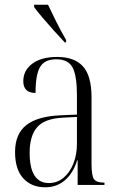

<svg xmlns="http://www.w3.org/2000/svg" viewBox="-20 -786 503 816"><path d="M172 10Q114 10 79 -28Q44 -66 44 -140Q44 -217 92 -254.5Q140 -292 238 -296L307 -299V-381Q307 -464 288.5 -499Q270 -534 219 -534Q170 -534 150.5 -501.5Q131 -469 131 -391Q79 -391 79 -441Q79 -487 117.5 -515.5Q156 -544 223 -544Q296 -544 332.5 -504Q369 -464 369 -372V-89Q369 -39 379.5 -24.5Q390 -10 421 -10H424V0H310V-105H308Q292 -52 257 -21Q222 10 172 10ZM188 -8Q223 -8 250 -30.5Q277 -53 292 -91Q307 -129 307 -175V-289L248 -286Q169 -282 137.5 -245Q106 -208 106 -137Q106 -8 188 -8ZM255 -606Q234 -628 208.5 -656.5Q183 -685 160 -712Q137 -739 125 -756V-766H184Q200 -732 219.5 -693Q239 -654 261 -616V-606Z"/></svg>

Font: Noto Serif Display Condensed Light
Style: Regular
Weight: 300
Width: 3
Designer: Monotype Design Team
Foundry: Monotype Imaging Inc.
Version: Version 2.009